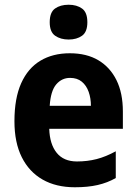

<svg xmlns="http://www.w3.org/2000/svg" viewBox="-20 -781 577 811"><path d="M275 -556Q346 -556 395.5 -526.5Q445 -497 472 -442.5Q499 -388 499 -310V-237H188Q190 -172 219.5 -135.5Q249 -99 305 -99Q349 -99 388 -109Q427 -119 469 -142V-29Q434 -9 392.5 0.5Q351 10 296 10Q217 10 160 -22.5Q103 -55 72 -117Q41 -179 41 -269Q41 -366 69.5 -429.5Q98 -493 150.5 -524.5Q203 -556 275 -556ZM276 -452Q241 -452 217.5 -424.5Q194 -397 190 -334H364Q364 -366 354.5 -393Q345 -420 325.5 -436Q306 -452 276 -452ZM270 -761Q304 -761 326.5 -745Q349 -729 349 -687Q349 -646 326.5 -630Q304 -614 270 -614Q236 -614 213 -630Q190 -646 190 -687Q190 -729 212.5 -745Q235 -761 270 -761Z"/></svg>

Font: Noto Sans Bengali SemiCondensed
Style: Bold
Weight: 700
Width: 4
Designer: Jelle Bosma - Monotype Design Team
Foundry: Monotype Imaging Inc.
Version: Version 2.003